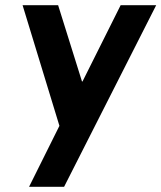

<svg xmlns="http://www.w3.org/2000/svg" viewBox="-20 -520 622 740"><path d="M92 200 209 -35 67 -500H204L296 -206H298L445 -500H582L227 200Z"/></svg>

Font: Quantico
Style: Bold Italic
Weight: 700
Italic angle: -12°
Designer: Matt Desmond
Foundry: MADtype
Version: Version 2.002